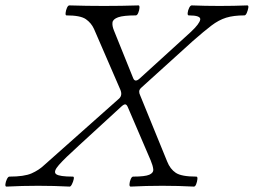

<svg xmlns="http://www.w3.org/2000/svg" viewBox="-62 -688 940 711"><path d="M-38 3Q-43 3 -42 -6Q-41 -15 -36.5 -24.5Q-32 -34 -27 -34Q28 -34 55 -46Q82 -58 101 -76L379 -323Q392 -335 384 -355L286 -581Q276 -603 256 -617Q236 -631 184 -631Q180 -631 181 -640.5Q182 -650 186 -659Q190 -668 195 -668Q227 -667 259 -666.5Q291 -666 323 -666Q355 -666 387 -666.5Q419 -667 451 -668Q455 -668 454.5 -659Q454 -650 450 -640.5Q446 -631 441 -631Q395 -631 375.5 -624Q356 -617 354.5 -604.5Q353 -592 360 -575L431 -399Q438 -381 456 -398L645 -570Q677 -600 679.5 -615.5Q682 -631 637 -631Q632 -631 633 -640.5Q634 -650 638.5 -659Q643 -668 648 -668Q673 -667 699 -666.5Q725 -666 751 -666Q777 -666 803 -666.5Q829 -667 854 -668Q859 -668 857.5 -659Q856 -650 852 -640.5Q848 -631 843 -631Q803 -631 775.5 -622.5Q748 -614 720.5 -593Q693 -572 652 -536L462 -364Q454 -357 453.5 -350Q453 -343 457 -335L557 -90Q568 -62 589 -48Q610 -34 665 -34Q670 -34 669 -24.5Q668 -15 664.5 -6Q661 3 656 3Q599 0 539 0Q479 0 422 3Q417 3 417.5 -6Q418 -15 422 -24.5Q426 -34 431 -34Q475 -34 491 -41Q507 -48 505.5 -61.5Q504 -75 496 -94L411 -292Q407 -301 402 -301.5Q397 -302 388 -294L230 -149Q178 -102 156 -77Q134 -52 146 -43Q158 -34 208 -34Q213 -34 211 -24.5Q209 -15 204.5 -6Q200 3 196 3Q139 0 79 0Q19 0 -38 3Z"/></svg>

Font: Junicode SmExp
Style: Italic
Weight: 400
Width: 6
Italic angle: -11°
Designer: Peter S. Baker
Version: Version 2.205; ttfautohint (v1.8.4)